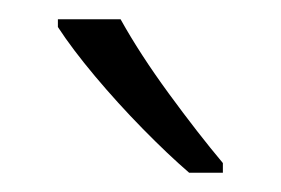

<svg xmlns="http://www.w3.org/2000/svg" viewBox="-20 -785 291 199"><path d="M105 -765Q125 -729 155 -688Q185 -647 211 -616V-606H176Q154 -625 128 -651.5Q102 -678 78.5 -706Q55 -734 40 -757V-765Z"/></svg>

Font: Noto Sans Khmer Condensed Light
Style: Regular
Weight: 300
Width: 3
Designer: Danh Hong and the Monotype Design Team
Foundry: Monotype Imaging Inc.
Version: Version 2.004; ttfautohint (v1.8.4.7-5d5b)